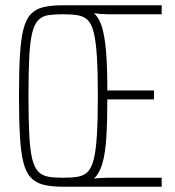

<svg xmlns="http://www.w3.org/2000/svg" viewBox="-20 -708 664 728"><path d="M219 0Q175 0 145 -7.5Q115 -15 96.5 -35Q78 -55 68.5 -93Q59 -131 55.5 -192.5Q52 -254 52 -344Q52 -435 55.5 -496.5Q59 -558 68.5 -596Q78 -634 96.5 -654Q115 -674 145 -681Q175 -688 219 -688H593V-654H387Q374 -654 361 -655Q348 -656 336 -658Q357 -639 367.5 -602.5Q378 -566 382.5 -508Q387 -450 387 -365H564V-331H387Q387 -245 383 -185Q379 -125 368 -87.5Q357 -50 336 -31Q347 -32 360 -33Q373 -34 387 -34H593V0ZM219 -34Q252 -34 275.5 -38Q299 -42 313.5 -57.5Q328 -73 336 -106Q344 -139 347.5 -197Q351 -255 351 -344Q351 -434 347.5 -491.5Q344 -549 336 -582.5Q328 -616 313.5 -631Q299 -646 275.5 -650Q252 -654 219 -654Q186 -654 163 -650.5Q140 -647 125 -631.5Q110 -616 102 -583Q94 -550 91 -492Q88 -434 88 -344Q88 -255 91 -197Q94 -139 102 -106Q110 -73 125 -57.5Q140 -42 163 -38Q186 -34 219 -34Z"/></svg>

Font: Saira ExtraCondensed Thin
Style: Regular
Weight: 250
Width: 2
Designer: Hector Gatti with collaboration of the Omnibus-Type team
Foundry: Omnibus-Type
Version: Version 1.101